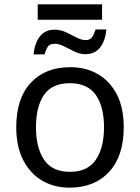

<svg xmlns="http://www.w3.org/2000/svg" viewBox="-20 -856 645 886"><path d="M551 -269Q551 -136 483.5 -63Q416 10 301 10Q230 10 174.5 -22.5Q119 -55 87 -117.5Q55 -180 55 -269Q55 -402 122 -474Q189 -546 304 -546Q377 -546 432.5 -513.5Q488 -481 519.5 -419.5Q551 -358 551 -269ZM146 -269Q146 -174 183.5 -118.5Q221 -63 303 -63Q384 -63 422 -118.5Q460 -174 460 -269Q460 -364 422 -418Q384 -472 302 -472Q220 -472 183 -418Q146 -364 146 -269ZM154 -765V-836H451V-765ZM135 -605Q140 -658 164.5 -688.5Q189 -719 232 -719Q260 -719 285 -707Q310 -695 333 -683Q356 -671 375 -671Q396 -671 405 -684.5Q414 -698 421 -720H471Q466 -668 442 -637Q418 -606 374 -606Q349 -606 324 -618Q299 -630 276 -642Q253 -654 232 -654Q210 -654 201 -641Q192 -628 186 -605Z"/></svg>

Font: Noto IKEA Simplified Chinese
Style: Regular
Weight: 400
Designer: Monotype Design Team
Foundry: Monotype Imaging Inc.
Version: Version 1.100